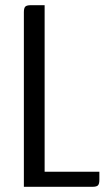

<svg xmlns="http://www.w3.org/2000/svg" viewBox="-20 -720 428 740"><path d="M72 0V-673Q72 -689 77.5 -694.5Q83 -700 99 -700H152V-58H363V-27Q363 -11 357.5 -5.5Q352 0 336 0Z"/></svg>

Font: Rationale
Style: Regular
Weight: 400
Designer: Cyreal (www.cyreal.org)
Foundry: Cyreal (www.cyreal.org)
Version: Version 1.011